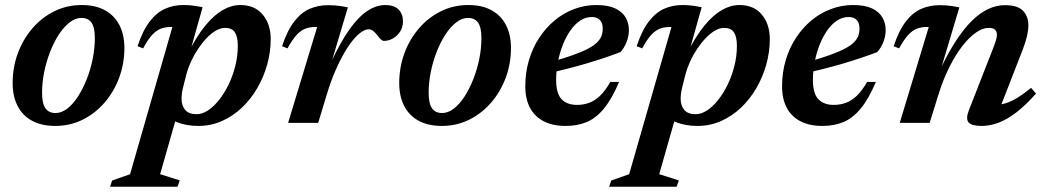

<svg xmlns="http://www.w3.org/2000/svg" viewBox="-20 -476 4052 744"><path d="M297 -456.5Q350.5 -456.5 387.2 -436Q424 -415.5 443 -378.2Q462 -341 462 -290.5Q462 -229.5 441.8 -175Q421.5 -120.5 385 -78.2Q348.5 -36 299.8 -12Q251 12 194 12Q140.5 12 103.5 -8.5Q66.5 -29 47.8 -66.2Q29 -103.5 29 -154Q29 -215 49.2 -269.8Q69.5 -324.5 105.8 -366.5Q142 -408.5 190.8 -432.5Q239.5 -456.5 297 -456.5ZM195 -38Q218.5 -38 240.8 -55.2Q263 -72.5 282.2 -102.2Q301.5 -132 316.2 -169.5Q331 -207 339.2 -247.8Q347.5 -288.5 347.5 -328Q347.5 -369.5 334.8 -388Q322 -406.5 295.5 -406.5Q272 -406.5 249.8 -389.2Q227.5 -372 208.2 -342.5Q189 -313 174.2 -275.2Q159.5 -237.5 151.2 -196.8Q143 -156 143 -116.5Q143 -75 156 -56.5Q169 -38 195 -38Z M692.5 -149.5Q687 -129.5 685.2 -116.2Q683.5 -103 683.5 -94Q683.5 -67 697.5 -50.2Q711.5 -33.5 742 -33.5Q763.5 -33.5 786 -48.2Q808.5 -63 829.2 -89.2Q850 -115.5 866.2 -149.2Q882.5 -183 892 -221.2Q901.5 -259.5 901.5 -298.5Q901.5 -333.5 890 -350.8Q878.5 -368 852 -368Q835 -368 816.8 -357.5Q798.5 -347 781 -328.8Q763.5 -310.5 747.8 -287Q732 -263.5 720.2 -237.8Q708.5 -212 702 -187ZM615 -46.5H670.5L600.5 199L676.5 223L668 247.5H406.5L414.5 223.5L484 199L648 -371.5Q646.5 -371.5 645.2 -371.5Q644 -371.5 642.5 -371.5Q621 -371.5 603.5 -365Q586 -358.5 569.5 -340.8Q553 -323 534.5 -288.5L513 -297Q533.5 -358.5 560.5 -393.2Q587.5 -428 620 -442.2Q652.5 -456.5 690.5 -456.5Q711 -456.5 728 -454.2Q745 -452 765 -448L713 -263L708 -268.5Q741.5 -335 775.2 -376.2Q809 -417.5 843 -437Q877 -456.5 911 -456.5Q967.5 -456.5 998.2 -419.2Q1029 -382 1029 -325Q1029 -274.5 1015.2 -225.5Q1001.5 -176.5 976.5 -133.8Q951.5 -91 916.8 -58.2Q882 -25.5 839.5 -6.8Q797 12 749 12Q702.5 12 665.8 -2.5Q629 -17 615 -46.5Z M1209 -371.5Q1207.5 -371.5 1205.8 -371.5Q1204 -371.5 1202 -371.5Q1181 -371.5 1163.5 -365Q1146 -358.5 1129.5 -340.8Q1113 -323 1094 -288.5L1073 -297Q1093.5 -358.5 1120.5 -393.2Q1147.5 -428 1180.5 -442Q1213.5 -456 1251.5 -456Q1266 -456 1278 -455Q1290 -454 1302 -452.2Q1314 -450.5 1328 -447.5L1262.5 -228L1262 -233Q1300 -314.5 1335.2 -363.5Q1370.5 -412.5 1404.8 -434.5Q1439 -456.5 1472.5 -456.5Q1507.5 -456.5 1524.5 -439Q1541.5 -421.5 1541.5 -393.5Q1541.5 -371.5 1530.8 -354.2Q1520 -337 1503 -327.2Q1486 -317.5 1467.5 -317.5Q1462.5 -317.5 1456.2 -323Q1450 -328.5 1442 -339.5Q1433.5 -350.5 1425.5 -356.5Q1417.5 -362.5 1408.5 -362.5Q1395.5 -362.5 1379.5 -351.2Q1363.5 -340 1346.2 -318.8Q1329 -297.5 1311.5 -266.8Q1294 -236 1277.5 -197.2Q1261 -158.5 1247 -112L1213 0H1096.5Z M1795 -456.5Q1848.5 -456.5 1885.2 -436Q1922 -415.5 1941 -378.2Q1960 -341 1960 -290.5Q1960 -229.5 1939.8 -175Q1919.5 -120.5 1883 -78.2Q1846.5 -36 1797.8 -12Q1749 12 1692 12Q1638.5 12 1601.5 -8.5Q1564.5 -29 1545.8 -66.2Q1527 -103.5 1527 -154Q1527 -215 1547.2 -269.8Q1567.5 -324.5 1603.8 -366.5Q1640 -408.5 1688.8 -432.5Q1737.5 -456.5 1795 -456.5ZM1693 -38Q1716.5 -38 1738.8 -55.2Q1761 -72.5 1780.2 -102.2Q1799.5 -132 1814.2 -169.5Q1829 -207 1837.2 -247.8Q1845.5 -288.5 1845.5 -328Q1845.5 -369.5 1832.8 -388Q1820 -406.5 1793.5 -406.5Q1770 -406.5 1747.8 -389.2Q1725.5 -372 1706.2 -342.5Q1687 -313 1672.2 -275.2Q1657.5 -237.5 1649.2 -196.8Q1641 -156 1641 -116.5Q1641 -75 1654 -56.5Q1667 -38 1693 -38Z M2273 -410Q2249 -410 2228 -396Q2207 -382 2190 -357.5Q2173 -333 2160.8 -301.8Q2148.5 -270.5 2141.8 -235.8Q2135 -201 2135 -167Q2135 -113.5 2156.2 -91.5Q2177.5 -69.5 2215.5 -69.5Q2241.5 -69.5 2263.5 -77.8Q2285.5 -86 2305.5 -105.2Q2325.5 -124.5 2345 -158.5H2379Q2351 -92.5 2320.2 -55.2Q2289.5 -18 2253.2 -3Q2217 12 2171.5 12Q2122 12 2087 -6Q2052 -24 2033.8 -58.2Q2015.5 -92.5 2015.5 -141.5Q2015.5 -195.5 2029.8 -243.2Q2044 -291 2069.8 -330Q2095.5 -369 2130 -397.5Q2164.5 -426 2205.5 -441.2Q2246.5 -456.5 2291 -456.5Q2336 -456.5 2363.8 -443.5Q2391.5 -430.5 2404.2 -408.5Q2417 -386.5 2417 -359.5Q2417 -336.5 2408 -313.2Q2399 -290 2384 -274Q2352.5 -262 2318.8 -250.8Q2285 -239.5 2250 -229.2Q2215 -219 2179.8 -210Q2144.5 -201 2110 -193L2112 -235Q2164 -249.5 2200 -262.5Q2236 -275.5 2258.8 -287.5Q2281.5 -299.5 2293.8 -311.8Q2306 -324 2310.8 -337Q2315.5 -350 2315.5 -365.5Q2315.5 -379.5 2310.8 -389.2Q2306 -399 2296.8 -404.5Q2287.5 -410 2273 -410Z M2626.5 -149.5Q2621 -129.5 2619.2 -116.2Q2617.5 -103 2617.5 -94Q2617.5 -67 2631.5 -50.2Q2645.5 -33.5 2676 -33.5Q2697.5 -33.5 2720 -48.2Q2742.5 -63 2763.2 -89.2Q2784 -115.5 2800.2 -149.2Q2816.5 -183 2826 -221.2Q2835.5 -259.5 2835.5 -298.5Q2835.5 -333.5 2824 -350.8Q2812.5 -368 2786 -368Q2769 -368 2750.8 -357.5Q2732.5 -347 2715 -328.8Q2697.5 -310.5 2681.8 -287Q2666 -263.5 2654.2 -237.8Q2642.5 -212 2636 -187ZM2549 -46.5H2604.5L2534.5 199L2610.5 223L2602 247.5H2340.5L2348.5 223.5L2418 199L2582 -371.5Q2580.5 -371.5 2579.2 -371.5Q2578 -371.5 2576.5 -371.5Q2555 -371.5 2537.5 -365Q2520 -358.5 2503.5 -340.8Q2487 -323 2468.5 -288.5L2447 -297Q2467.5 -358.5 2494.5 -393.2Q2521.5 -428 2554 -442.2Q2586.5 -456.5 2624.5 -456.5Q2645 -456.5 2662 -454.2Q2679 -452 2699 -448L2647 -263L2642 -268.5Q2675.5 -335 2709.2 -376.2Q2743 -417.5 2777 -437Q2811 -456.5 2845 -456.5Q2901.5 -456.5 2932.2 -419.2Q2963 -382 2963 -325Q2963 -274.5 2949.2 -225.5Q2935.5 -176.5 2910.5 -133.8Q2885.5 -91 2850.8 -58.2Q2816 -25.5 2773.5 -6.8Q2731 12 2683 12Q2636.5 12 2599.8 -2.5Q2563 -17 2549 -46.5Z M3268 -410Q3244 -410 3223 -396Q3202 -382 3185 -357.5Q3168 -333 3155.8 -301.8Q3143.5 -270.5 3136.8 -235.8Q3130 -201 3130 -167Q3130 -113.5 3151.2 -91.5Q3172.5 -69.5 3210.5 -69.5Q3236.5 -69.5 3258.5 -77.8Q3280.5 -86 3300.5 -105.2Q3320.5 -124.5 3340 -158.5H3374Q3346 -92.5 3315.2 -55.2Q3284.5 -18 3248.2 -3Q3212 12 3166.5 12Q3117 12 3082 -6Q3047 -24 3028.8 -58.2Q3010.5 -92.5 3010.5 -141.5Q3010.5 -195.5 3024.8 -243.2Q3039 -291 3064.8 -330Q3090.5 -369 3125 -397.5Q3159.5 -426 3200.5 -441.2Q3241.5 -456.5 3286 -456.5Q3331 -456.5 3358.8 -443.5Q3386.5 -430.5 3399.2 -408.5Q3412 -386.5 3412 -359.5Q3412 -336.5 3403 -313.2Q3394 -290 3379 -274Q3347.5 -262 3313.8 -250.8Q3280 -239.5 3245 -229.2Q3210 -219 3174.8 -210Q3139.5 -201 3105 -193L3107 -235Q3159 -249.5 3195 -262.5Q3231 -275.5 3253.8 -287.5Q3276.5 -299.5 3288.8 -311.8Q3301 -324 3305.8 -337Q3310.5 -350 3310.5 -365.5Q3310.5 -379.5 3305.8 -389.2Q3301 -399 3291.8 -404.5Q3282.5 -410 3268 -410Z M3464 -288.5 3443 -297Q3463.5 -358.5 3490.5 -393.2Q3517.5 -428 3550.5 -442Q3583.5 -456 3621.5 -456Q3635.5 -456 3647.5 -455Q3659.5 -454 3671.5 -452.2Q3683.5 -450.5 3697.5 -447.5L3627 -211.5L3627.5 -215.5Q3657 -276.5 3687 -321.8Q3717 -367 3747.5 -396.8Q3778 -426.5 3809.8 -441.2Q3841.5 -456 3874 -456Q3923.5 -456 3944.2 -434.2Q3965 -412.5 3965 -378Q3965 -360 3959.8 -336.8Q3954.5 -313.5 3943 -283.5L3847 -37L3832.5 -69.5Q3854.5 -69 3877 -76Q3899.5 -83 3923.8 -98Q3948 -113 3975.5 -135.5L3994.5 -113.5Q3954 -67.5 3917.5 -39.8Q3881 -12 3848 0Q3815 12 3784 12Q3745 12 3733.2 -1.8Q3721.5 -15.5 3734.5 -49L3829 -290.5Q3836.5 -309.5 3839.8 -321.2Q3843 -333 3843 -341.5Q3843 -353.5 3835.8 -360.8Q3828.5 -368 3810.5 -368Q3788.5 -368 3762.5 -350.2Q3736.5 -332.5 3710 -298.8Q3683.5 -265 3659 -216.5Q3634.5 -168 3615.5 -106.5L3582.5 0H3466.5L3579 -371.5Q3577.5 -371.5 3575.8 -371.5Q3574 -371.5 3572 -371.5Q3551 -371.5 3533.5 -365Q3516 -358.5 3499.5 -340.8Q3483 -323 3464 -288.5Z"/></svg>

Font: Newsreader 16pt 16pt SemiBold
Style: Italic
Weight: 600
Italic angle: -17°
Version: Version 1.003